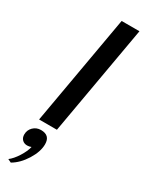

<svg xmlns="http://www.w3.org/2000/svg" viewBox="-248 -721 794 1036"><g transform="rotate(30 149.5 -202.5)"><path d="M171 -683H282L162 0H51ZM14 268Q38 250 60.5 214.5Q83 179 90 149Q77 154 65 154Q46 154 34 142Q22 130 22 110Q22 82 41.5 63Q61 44 89 44Q146 44 146 100Q146 146 113 199Q80 252 35 278Z"/></g></svg>

Font: Fahkwang Medium
Style: Italic
Weight: 500
Italic angle: -10°
Version: Version 1.000; ttfautohint (v1.6)